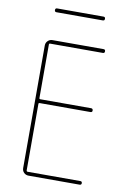

<svg xmlns="http://www.w3.org/2000/svg" viewBox="-98 -960 695 1019"><g transform="rotate(10 250.0 -450.0)"><path d="M129.9 0Q115.2 0 105 -9.8Q94.7 -19.5 94.7 -35.2V-695.3Q94.7 -710 105 -720.2Q115.2 -730.5 129.9 -730.5H405.3Q415 -730.5 415 -720.2Q415 -710 405.3 -710H120.1Q115.2 -710 115.2 -705.1V-415Q115.2 -410.2 120.1 -410.2H394.5Q404.3 -410.2 404.8 -399.9Q405.3 -389.6 394.5 -389.6H120.1Q115.2 -389.6 115.2 -384.8V-25.4Q115.2 -20.5 120.1 -19.5H405.3Q415 -19.5 415 -9.8Q415 0 405.3 0ZM125 -879.9Q115.2 -879.9 115.2 -890.1Q115.2 -900.4 125 -900.4H375Q384.8 -900.4 384.8 -890.1Q384.8 -879.9 375 -879.9Z"/></g></svg>

Font: Rounded-X Mgen+ 1m thin
Style: Regular
Weight: 100
Designer: [Source Han Sans]
Ryoko NISHIZUKA  (kana & ideographs); Paul D. Hunt (Latin, Greek & Cyrillic); Wenlong ZHANG  (bopomofo
Version: Version 1.059.20150602